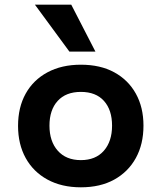

<svg xmlns="http://www.w3.org/2000/svg" viewBox="-20 -789 689 819"><path d="M325 10Q243 10 182.5 -23Q122 -56 89.5 -115Q57 -174 57 -252Q57 -331 89.5 -389.5Q122 -448 182.5 -480.5Q243 -513 325 -513Q408 -513 467.5 -480.5Q527 -448 559.5 -389.5Q592 -331 592 -253Q592 -174 559.5 -115Q527 -56 467.5 -23Q408 10 325 10ZM325 -106Q388 -106 423 -146Q458 -186 458 -253Q458 -320 423.5 -358.5Q389 -397 325 -397Q261 -397 226 -358.5Q191 -320 191 -253Q191 -186 226.5 -146Q262 -106 325 -106ZM276 -569 129 -769H284L387 -569Z"/></svg>

Font: Nunito Sans 6pt
Style: Bold
Weight: 700
Version: Version 3.101;gftools[0.9.27]